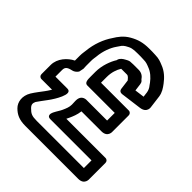

<svg xmlns="http://www.w3.org/2000/svg" viewBox="-212 -854 1052 1052"><g transform="rotate(45 314.0 -328.0)"><path d="M158.9 -406.3V-445.3C158.9 -452.6 159.4 -459.5 160.5 -466.9L162.6 -481.1C162.6 -481.6 162.7 -482.3 162.7 -482.7C167 -529.7 183.9 -571 201.9 -596.7C217.4 -618.8 217.9 -624.3 236.3 -636.1C261.7 -650.5 270.6 -654.1 312.7 -654.1H334.7C342.7 -654.1 350.7 -653.1 358.7 -653.1C376.4 -653.1 387.8 -648.9 405.6 -641.6C432.1 -632.1 454.6 -611.2 471.4 -589C474.5 -583.9 476 -581.9 479.4 -577.6C489.9 -565.4 495.2 -552.9 497.4 -539.3L501.1 -509.7L445.2 -502.3L439.7 -544.7C437.6 -561.7 429 -565 426.1 -567.9C416.2 -583 401.2 -594.9 377.3 -594.9H337.3C331 -594.9 322.9 -594.4 317.8 -593.9H315.3C306.6 -593.9 293.3 -586.6 288.5 -583.7C255.2 -566.6 255.7 -547.6 255.7 -547.6C237.2 -518.6 218.1 -469.4 218.1 -419.7V-381.7C218.1 -359.7 218.5 -335.1 239.7 -335.1H452.1V-275.9L297.3 -275.9C297.3 -275.9 253.1 -281.5 253.1 -231.7V-227.7C253.1 -219.4 254.1 -211.4 254.1 -201.7C254.1 -181.6 247.4 -166.1 238.2 -145.6C233.1 -133.3 222.8 -119.9 211.3 -97C204.9 -84.1 200.8 -61.1 226.7 -61.1H546.1V-1.9L181.3 -1.9C142.5 -1.9 130.9 -8.1 110 -29C95.3 -43.8 95.9 -55.3 102.9 -70.4C111 -83.3 131.9 -109.9 143.6 -126.3L153.6 -140.3C158.1 -146.7 225 -245.9 174.3 -245.9L81.9 -245.9V-297.3C81.9 -318.2 90.8 -327.9 123.2 -334.8C134.9 -337.3 147.1 -346.4 154.3 -357.8C154.3 -357.8 159.9 -384.5 159.9 -385.3C159.9 -392.5 158.9 -399.9 158.9 -406.3ZM18.1 -272.7V-201.7C18.1 -191 25.6 -182.1 37.7 -182.1H119.4C116.3 -176.8 110.9 -168.5 105.9 -161L96.4 -147.7C86.6 -134 63.6 -105.6 50.1 -83.2C25.4 -41.9 33.2 0.2 57 24C81.7 48.7 108.8 61.9 156.7 61.9H565.7C615.5 61.9 609.9 17.7 609.9 17.7V-105.3C609.9 -116 602.4 -124.9 590.3 -124.9H287.3C290.3 -130.5 292.5 -134.6 295.8 -142.5C302.9 -158.4 314.2 -183.7 317.1 -212.1H471.7C521.5 -212.1 515.9 -256.3 515.9 -256.3V-379.3C515.9 -390 508.4 -398.9 496.3 -398.9H282.1C282 -401 281.9 -404.1 281.9 -406.3L281.9 -444.3C281.9 -479.3 292.7 -510 306.1 -531C308 -531.1 310.6 -531.1 312.7 -531.1L352.5 -531.1C362.5 -529.5 371.4 -517.4 376.7 -511L384.3 -452.5C385.7 -442 394.8 -434.7 407.6 -436.4L529.6 -452.4C579.2 -458.9 569.7 -499.4 569.7 -499.4L560.6 -570.7C556.6 -598 543.4 -617.3 528.1 -637.7C508.7 -663.6 482.7 -689.3 446.4 -702.4C429.8 -709.3 412.8 -716.5 384.3 -716.9C376.5 -717.5 367.6 -717.9 359.3 -717.9H337.3C289.9 -717.9 258.4 -708.8 222.7 -688.4C187.8 -668.5 168.3 -641 153 -615.7C125.1 -575.2 104.7 -521.2 99.3 -464.1L97.5 -451.1C95.9 -441.2 95.1 -430.7 95.1 -420.7V-383.6C57.5 -365.3 18.1 -323.5 18.1 -272.7Z"/></g></svg>

Font: Tape
Style: Regular
Weight: 500
Foundry: Cannot Into Space Fonts
Version: Version 0.97